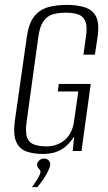

<svg xmlns="http://www.w3.org/2000/svg" viewBox="-20 -619 444 787"><path d="M155 12Q119 12 90 2.5Q61 -7 47 -36.5Q33 -66 41 -125L90 -468Q98 -524 120.5 -552Q143 -580 177.5 -589.5Q212 -599 254 -599Q296 -599 327.5 -589Q359 -579 373.5 -551.5Q388 -524 380 -468L369 -395H322L332 -467Q339 -511 329.5 -532.5Q320 -554 299 -560.5Q278 -567 249 -567Q220 -567 197 -560.5Q174 -554 158.5 -532.5Q143 -511 137 -467L89 -119Q83 -75 91.5 -54Q100 -33 121.5 -26Q143 -19 171 -19Q214 -19 245 -45Q276 -71 283 -119L301 -244H217L221 -275H352L314 0H278L284 -59Q279 -52 273 -44Q267 -36 262 -31Q244 -11 218.5 0.5Q193 12 155 12ZM111 148Q128 125 137 109Q146 93 146 85Q146 80 142.5 76.5Q139 73 135.5 68Q132 63 132 54Q133 46 141 38.5Q149 31 160 31Q172 31 179 38Q186 45 186 56Q185 66 177 82.5Q169 99 157.5 116Q146 133 133 148Z"/></svg>

Font: Alumni Sans Thin Light
Style: Italic
Weight: 300
Italic angle: -8°
Version: Version 1.016